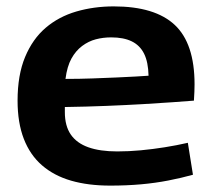

<svg xmlns="http://www.w3.org/2000/svg" viewBox="-20 -571 664 601"><path d="M325 10Q256 10 202.5 -5.5Q149 -21 111.5 -53.5Q74 -86 54.5 -136.5Q35 -187 35 -256Q35 -336 58.5 -392.5Q82 -449 123 -484Q164 -519 219 -535Q274 -551 336 -551Q465 -551 527 -493Q589 -435 589 -307Q589 -298 588.5 -284Q588 -270 587 -256Q561 -254 520 -251Q479 -248 426.5 -245Q374 -242 312.5 -239.5Q251 -237 183 -236Q183 -232 183 -228.5Q183 -225 183 -220Q183 -177 201.5 -150Q220 -123 256.5 -110Q293 -97 347 -97Q383 -97 420.5 -100.5Q458 -104 495.5 -110Q533 -116 568 -124L584 -24Q548 -14 507 -6Q466 2 421 6Q376 10 325 10ZM185 -324Q229 -324 269.5 -325.5Q310 -327 345 -328.5Q380 -330 405.5 -331.5Q431 -333 445 -334Q444 -377 431 -403Q418 -429 392.5 -441.5Q367 -454 328 -454Q303 -454 280 -448Q257 -442 237 -427Q217 -412 203.5 -387.5Q190 -363 185 -324Z"/></svg>

Font: Georama SemiExpanded SemiBold
Style: Regular
Weight: 600
Width: 6
Designer: Jean-Baptiste Levee
Foundry: Production Type
Version: Version 1.001